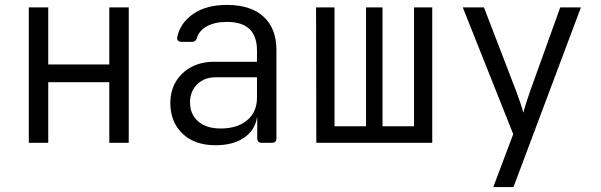

<svg xmlns="http://www.w3.org/2000/svg" viewBox="-20 -580 2440 780"><path d="M97 0V-550H176V-318H424V-550H503V0H424V-246H176V0Z M856 10Q770 10 721 -37.5Q672 -85 672 -161Q672 -211 694.5 -248.5Q717 -286 757 -307.5Q797 -329 849 -329H1024V-375Q1024 -491 902 -491Q853 -491 821 -473.5Q789 -456 780 -426Q775 -410 761 -410H717Q709 -410 703.5 -415Q698 -420 700 -429Q712 -487 765 -523.5Q818 -560 902 -560Q999 -560 1051 -512Q1103 -464 1103 -377V-18Q1103 0 1085 0H1042Q1025 0 1025 -18V-103H1024Q1016 -51 971.5 -20.5Q927 10 856 10ZM876 -58Q944 -58 984 -91.5Q1024 -125 1024 -183V-266H856Q810 -266 781 -237.5Q752 -209 752 -164Q752 -116 785 -87Q818 -58 876 -58Z M1265 0 1264 -550H1339V-67H1467V-550H1534V-67H1662V-550H1736V0Z M1984 180 2065 -35 1860 -550H1946L2078 -207Q2086 -185 2094 -161.5Q2102 -138 2106 -122Q2110 -138 2117.5 -161.5Q2125 -185 2133 -208L2256 -550H2340L2066 180Z"/></svg>

Font: Pitagon Sans Mono Light
Style: Regular
Weight: 300
Monospace: yes
Designer: Travis Tran
Foundry: Pitagon
Version: Version 1.001; ttfautohint (v1.8.4.7-5d5b);gftools[0.9.26]